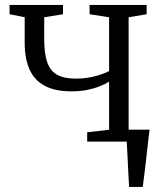

<svg xmlns="http://www.w3.org/2000/svg" viewBox="-20 -562 638 762"><path d="M492.5 180Q491 157 489.8 133.5Q488.5 110 487.5 87Q486.5 64 485.2 41.8Q484 19.5 483 -0.5L437.5 -47.5H573.5Q571 -25 568.2 -2.2Q565.5 20.5 563 43.5Q560.5 66.5 557.8 89.5Q555 112.5 552.2 135.2Q549.5 158 546.5 180ZM326 0V-37L413 -47V-238Q398 -228.5 376.2 -219.8Q354.5 -211 326.5 -205.2Q298.5 -199.5 263.5 -199.5Q197.5 -199.5 156.8 -221.8Q116 -244 97 -287Q78 -330 78 -392.5V-493.5L18 -505.5V-542.5H230V-505.5L155.5 -493.5V-406Q155.5 -351 166.8 -316.8Q178 -282.5 205.2 -266.2Q232.5 -250 281 -250Q322 -250 357.2 -259.5Q392.5 -269 413 -280V-493.5L335.5 -505.5V-542.5H562V-505.5L490.5 -493.5V-47L564 -37V0Z"/></svg>

Font: Merriweather 48pt Light
Style: Regular
Weight: 300
Version: Version 2.100